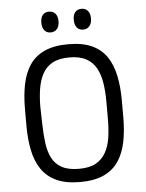

<svg xmlns="http://www.w3.org/2000/svg" viewBox="-54 -802 648 855"><g transform="rotate(-5 270.0 -374.0)"><path d="M486 -337Q486 -396 476 -445Q466 -494 442.5 -530Q419 -566 377 -586Q335 -606 270 -606Q206 -606 163.5 -586.5Q121 -567 97 -531Q73 -495 63 -445.5Q53 -396 53 -337V-260Q53 -201 63 -151.5Q73 -102 97 -66Q121 -30 163 -10Q205 10 270 10Q334 10 376 -9.5Q418 -29 442 -65Q466 -101 476 -150.5Q486 -200 486 -260ZM124 -259 122 -338Q122 -382 128 -419.5Q134 -457 149.5 -486Q165 -515 194 -531Q223 -547 270 -547Q316 -547 345 -531Q374 -515 389.5 -486.5Q405 -458 411 -420Q417 -382 417 -338V-259Q417 -215 411.5 -177Q406 -139 390 -110Q374 -81 345.5 -65Q317 -49 270 -49Q222 -49 193 -65Q164 -81 149.5 -109.5Q135 -138 130 -176Q125 -214 124 -259ZM197 -758Q179 -758 169 -746Q159 -734 159 -712Q159 -690 169 -677.5Q179 -665 197 -665Q215 -665 225.5 -677.5Q236 -690 236 -712Q236 -734 225.5 -746Q215 -758 197 -758ZM342 -758Q324 -758 314 -746Q304 -734 304 -712Q304 -690 314 -677.5Q324 -665 342 -665Q360 -665 370.5 -677.5Q381 -690 381 -712Q381 -734 370.5 -746Q360 -758 342 -758Z"/></g></svg>

Font: Beiruti
Style: Regular
Weight: 400
Version: Version 1.00